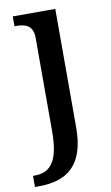

<svg xmlns="http://www.w3.org/2000/svg" viewBox="-102 -582 502 867"><g transform="rotate(-10 149.0 -148.0)"><path d="M-14 240H3C128 240 216 187 216 8V-536H21V-491H25C69 -491 106 -482 106 -423V6C106 146 65 189 -7 189H-14Z"/></g></svg>

Font: Noto Serif Malayalam Medium
Style: Regular
Weight: 500
Designer: Indian type Foundry, Jelle Bosma, Monotype Design Team
Foundry: Monotype Imaging Inc.
Version: Version 2.104